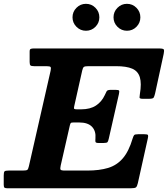

<svg xmlns="http://www.w3.org/2000/svg" viewBox="-65 -1010 900 1030"><path d="M616 -845Q646 -845 667 -866.2Q688 -887.5 688 -917Q688 -947 667 -968.2Q646 -989.5 616 -989.5Q586.5 -989.5 565.2 -968.2Q544 -947 544 -917Q544 -887.5 565.2 -866.2Q586.5 -845 616 -845ZM396 -845Q426 -845 447 -866.2Q468 -887.5 468 -917Q468 -947 447 -968.2Q426 -989.5 396 -989.5Q366.5 -989.5 345.2 -968.2Q324 -947 324 -917Q324 -887.5 345.2 -866.2Q366.5 -845 396 -845ZM309.5 -336.5Q312 -347 314.8 -350Q317.5 -353 330 -353H360Q406.5 -353 428.5 -330Q450.5 -307 447 -267.5Q446 -256.5 447 -249.8Q448 -243 463 -243H491.5Q508.5 -243 512 -248Q515.5 -253 518.5 -266L573 -505.5Q576 -519.5 573.8 -523.8Q571.5 -528 554 -528H530Q510.5 -528 506.8 -519.8Q503 -511.5 497 -499.5Q480.5 -464 449.8 -443.8Q419 -423.5 370.5 -423.5H347.5Q336 -423.5 333.2 -426.2Q330.5 -429 333 -439.5L376 -631.5Q379.5 -647 385 -651Q390.5 -655 409 -655H557.5Q613.5 -655 644.5 -641.5Q675.5 -628 685.2 -595.5Q695 -563 685.5 -506Q683.5 -494.5 683.5 -487.2Q683.5 -480 700 -480H733.5Q755 -480 759 -486Q763 -492 767 -508.5L813 -720.5Q816.5 -738 814 -744Q811.5 -750 788.5 -750H115.5Q105 -750 99.5 -747.5Q94 -745 94 -733.5V-677.5Q94 -662.5 98.8 -658.8Q103.5 -655 118 -655H184Q203.5 -655 206.5 -650.2Q209.5 -645.5 206.5 -630.5L90 -118.5Q86.5 -102.5 81.5 -98.8Q76.5 -95 56 -95H-19Q-36 -95 -40.5 -90.8Q-45 -86.5 -45 -68.5V-18.5Q-45 -6 -40.5 -3Q-36 0 -24.5 0H636.5Q658.5 0 664.5 -5Q670.5 -10 674.5 -27.5L728 -267.5Q731 -281 728.8 -285.5Q726.5 -290 708.5 -290H676.5Q658.5 -290 654.5 -285Q650.5 -280 646.5 -267Q626 -198 594 -160.8Q562 -123.5 515.2 -109.2Q468.5 -95 403 -95H284Q262.5 -95 259.8 -100.2Q257 -105.5 260.5 -121.5Z"/></svg>

Font: Besley
Style: Bold Italic
Weight: 700
Italic angle: -13°
Designer: Owen Earl
Foundry: indestructible type*
Version: Version 2.001